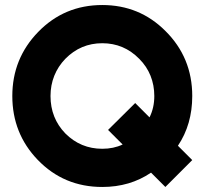

<svg xmlns="http://www.w3.org/2000/svg" viewBox="-20 -732 814 764"><path d="M387 -560Q473 -560 534 -498Q564 -468 579 -430.5Q594 -393 594 -350Q594 -303 575 -265L518 -322L410 -215L468 -157Q432 -140 387 -140Q301 -140 240 -201Q181 -262 181 -350Q181 -393 196 -430.5Q211 -468 240 -498Q301 -560 387 -560ZM387 -712Q236 -712 132 -605Q29 -499 29 -350Q29 -201 130 -96Q234 12 387 12Q497 12 581 -45L638 12L745 -95L688 -152Q745 -237 745 -350Q745 -503 638 -609Q535 -712 387 -712Z"/></svg>

Font: Unageo
Style: ExtraBold
Weight: 800
Designer: Richard Sepsi
Foundry: Richard Sepsi
Version: Version 2.000